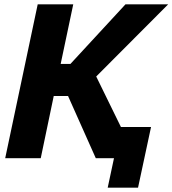

<svg xmlns="http://www.w3.org/2000/svg" viewBox="-20 -730 796 886"><path d="M4 0 154 -710H318L260 -435H305L559 -710H756L424 -377L538 -144H677L617 136H477L506 0H422L294 -287H228L168 0Z"/></svg>

Font: Raleway ExtraBold
Style: Italic
Weight: 800
Italic angle: -12°
Designer: Matt McInerney, Pablo Impallari, Rodrigo Fuenzalida
Foundry: Matt McInerney, Pablo Impallari, Rodrigo Fuenzalida
Version: Version 4.026